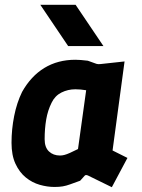

<svg xmlns="http://www.w3.org/2000/svg" viewBox="-20 -770 592 800"><path d="M207 9Q177 9 145.5 0Q114 -9 87.5 -30.5Q61 -52 44.5 -87.5Q28 -123 28 -175Q28 -231 39 -286.5Q50 -342 72 -387Q109 -453 165 -487Q221 -521 294 -521Q305 -521 317 -520Q329 -519 346 -517L382 -504Q388 -502 398 -503L499 -514L449 -143L511 -112L446 10L346 -39Q336 -43 332 -37L314 -17Q289 -8 272.5 -2Q256 4 241.5 6.5Q227 9 207 9ZM230 -122Q239 -122 248.5 -124.5Q258 -127 271.5 -133Q285 -139 305 -149L339 -394Q315 -398 294 -398Q263 -398 236 -384.5Q209 -371 195 -342Q179 -310 172.5 -272Q166 -234 166 -190Q166 -156 184 -139Q202 -122 230 -122ZM264 -578 148 -750H295L411 -578Z"/></svg>

Font: Finlandica
Style: Italic
Weight: 400
Italic angle: -8°
Designer: Niklas Ekholm, Juho Hiilivirta, Jaakko Suomalainen
Foundry: Helsinki Type Studio
Version: Version 1.064